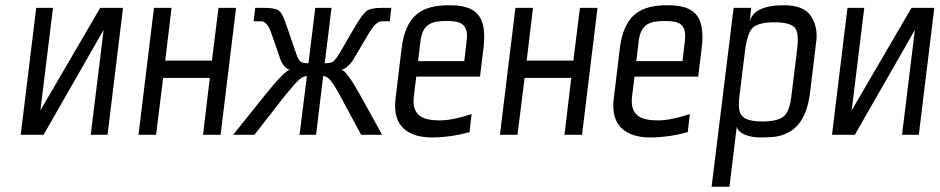

<svg xmlns="http://www.w3.org/2000/svg" viewBox="-20 -514 3582 732"><path d="M146 0 375 -400 326 0H390L449 -484H362L134 -93L182 -484H118L59 0Z M821 0 880 -484H813L788 -283H610L634 -484H567L508 0H575L602 -217H780L754 0Z M1156 -273C1140 -273 1129 -275 1125 -280C1120 -284 1115 -294 1109 -310L1073 -415C1063 -446 1053 -466 1044 -473C1035 -480 1017 -484 990 -484H953L947 -433H976C992 -433 1006 -415 1017 -380L1044 -302C1053 -272 1066 -254 1084 -248C1069 -243 1038 -211 989 -150L869 0H950L1067 -150C1093 -182 1111 -202 1121 -211C1132 -220 1141 -224 1150 -224L1122 0H1185L1212 -224C1221 -224 1229 -220 1237 -211C1246 -202 1259 -182 1276 -150L1357 0H1437L1354 -150C1320 -211 1297 -243 1283 -248C1302 -254 1320 -272 1336 -302L1382 -380C1402 -415 1420 -433 1436 -433H1466L1472 -484H1435C1408 -484 1389 -480 1379 -473C1368 -466 1354 -446 1335 -415L1274 -310C1264 -294 1256 -284 1251 -280C1245 -275 1234 -273 1218 -273L1244 -484H1182Z M1692 -494C1590 -494 1527 -458 1511 -329L1488 -138C1474 -28 1542 10 1627 10C1674 10 1721 3 1770 -10L1778 -79C1729 -63 1689 -55 1656 -55C1593 -55 1548 -72 1558 -149L1567 -222H1810L1823 -329C1839 -458 1792 -494 1692 -494ZM1683 -434C1737 -434 1767 -423 1759 -357L1750 -281H1574L1583 -357C1591 -425 1629 -434 1683 -434Z M2199 0 2258 -484H2191L2166 -283H1988L2012 -484H1945L1886 0H1953L1980 -217H2158L2132 0Z M2524 -494C2422 -494 2359 -458 2343 -329L2320 -138C2306 -28 2374 10 2459 10C2506 10 2553 3 2602 -10L2610 -79C2561 -63 2521 -55 2488 -55C2425 -55 2380 -72 2390 -149L2399 -222H2642L2655 -329C2671 -458 2624 -494 2524 -494ZM2515 -434C2569 -434 2599 -423 2591 -357L2582 -281H2406L2415 -357C2423 -425 2461 -434 2515 -434Z M2878 10C2898 10 2915 9 2930 8C3005 -1 3054 -49 3068 -158L3092 -357C3097 -394 3089 -427 3071 -454C3052 -481 3018 -494 2969 -494C2892 -494 2849 -473 2838 -432L2844 -484H2777L2693 198H2761L2789 -31C2796 -1 2843 10 2878 10ZM2997 -147C2992 -106 2982 -80 2966 -69C2951 -57 2924 -51 2887 -51C2850 -51 2825 -57 2812 -69C2798 -80 2794 -106 2799 -147L2821 -325C2827 -370 2837 -398 2853 -411C2869 -423 2895 -429 2933 -429C2970 -429 2995 -423 3008 -411C3021 -398 3025 -370 3019 -325Z M3239 0 3468 -400 3419 0H3483L3542 -484H3455L3227 -93L3275 -484H3211L3152 0Z"/></svg>

Font: Gamestation Condensed
Style: Italic
Weight: 400
Width: 3
Designer: Jonas Hecksher
Foundry: Jonas Hecksher, Playtypeª, e-types AS
Version: Version 1.003